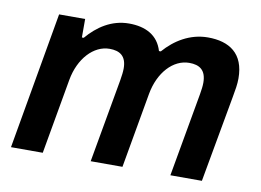

<svg xmlns="http://www.w3.org/2000/svg" viewBox="-63 -632 988 726"><g transform="rotate(10 430.5 -269.0)"><path d="M19 0H141L192 -289C207 -373 261 -431 322 -431C361 -431 387 -415 387 -367C387 -354 385 -339 382 -321L325 0H447L498 -289C513 -373 566 -431 628 -431C667 -431 693 -415 693 -366C693 -353 691 -339 688 -321L631 0H752L812 -333C817 -360 821 -383 821 -405C821 -501 763 -538 681 -538C612 -538 555 -502 514 -455H507C490 -513 442 -538 378 -538C311 -538 258 -502 218 -455H211V-526H111Z"/></g></svg>

Font: Archivo SemiBold
Style: Italic
Weight: 600
Italic angle: -10°
Designer: Hector Gatti
Foundry: Omnibus-Type
Version: Version 2.001